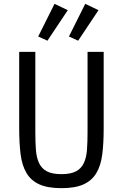

<svg xmlns="http://www.w3.org/2000/svg" viewBox="-20 -968 640 1000"><path d="M164 -698V-279Q164 -228 167 -188Q170 -148 183 -119.5Q196 -91 223.5 -76Q251 -61 300 -61Q349 -61 376.5 -76Q404 -91 417 -119.5Q430 -148 433 -188Q436 -228 436 -279V-698H520V-299Q520 -221 512.5 -163Q505 -105 481.5 -66Q458 -27 414.5 -7.5Q371 12 300 12Q229 12 185.5 -7.5Q142 -27 118.5 -66Q95 -105 87.5 -163Q80 -221 80 -299V-698ZM227 -756 179 -778 264 -948 333 -915ZM387 -756 339 -778 424 -948 493 -915Z"/></svg>

Font: IBM Plex Mono
Style: Regular
Weight: 400
Monospace: yes
Designer: Mike Abbink, Paul van der Laan, Pieter van Rosmalen
Foundry: Bold Monday
Version: Version 2.3